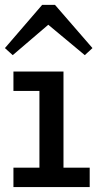

<svg xmlns="http://www.w3.org/2000/svg" viewBox="-26 -763 401 783"><path d="M319.8 -538.1 170.9 -662.1 25.9 -538.1 -5.9 -566.9 146 -743.2H198.2L351.1 -566.9ZM232.9 -471.2V-79.1H339.8V0H28.8V-79.1H134.8V-392.1H28.8V-471.2Z"/></svg>

Font: BioRhyme
Style: Regular
Weight: 400
Designer: Aoife Mooney
Foundry: Aoife Mooney Type
Version: Version 1.500;PS 001.500;hotconv 1.0.88;makeotf.lib2.5.64775